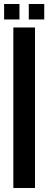

<svg xmlns="http://www.w3.org/2000/svg" viewBox="-20 -937 241 957"><path d="M46.5 0V-800H154.5V0ZM123.5 -840V-917H200.5V-840ZM0.5 -840V-917H77V-840Z"/></svg>

Font: Big Shoulders Stencil Display Thin
Style: Bold
Weight: 700
Version: Version 2.001